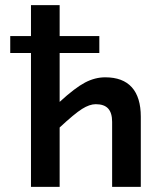

<svg xmlns="http://www.w3.org/2000/svg" viewBox="-20 -730 654 750"><path d="M368 -589V-523H213V-332Q273 -387 312 -407.5Q351 -428 391 -428Q460 -428 495 -389Q530 -350 530 -274V0H418V-254Q418 -289 402.5 -306Q387 -323 354 -323Q330 -323 300.5 -304.5Q271 -286 213 -232V0H101V-523H20V-589H101V-710H213V-589Z"/></svg>

Font: Intel One Mono Medium
Style: Regular
Weight: 500
Monospace: yes
Designer: Fred Shallcrass
Foundry: Frere-Jones Type LLC
Version: Version 1.400;hotconv 1.1.0;makeotfexe 2.6.0;FJTRelease1.4